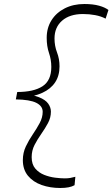

<svg xmlns="http://www.w3.org/2000/svg" viewBox="-20 -800 561 958"><path d="M280 138Q230 138 187.5 123Q145 108 119.5 77Q94 46 94 -1Q94 -38 109 -69.5Q124 -101 143.5 -129.5Q163 -158 178 -186Q193 -214 193 -242Q193 -271 161 -287Q129 -303 59 -304L66 -341Q148 -341 192 -369.5Q236 -398 236 -466Q236 -502 224.5 -535.5Q213 -569 213 -611Q213 -661 237 -699Q261 -737 303.5 -758.5Q346 -780 401 -780Q444 -780 474.5 -771.5Q505 -763 521 -750L507 -707Q484 -719 455 -724.5Q426 -730 394 -730Q328 -730 290 -697Q252 -664 252 -608Q252 -571 264.5 -538.5Q277 -506 277 -469Q277 -422 255 -389Q233 -356 191.5 -337Q150 -318 91 -312L84 -331Q142 -328 174.5 -315Q207 -302 220.5 -283Q234 -264 234 -243Q234 -213 219.5 -186Q205 -159 186 -132Q167 -105 152.5 -77Q138 -49 138 -16Q138 20 156 41Q174 62 200.5 72.5Q227 83 255 86.5Q283 90 303 90Q318 90 330 88Q342 86 356 82L352 124Q340 131 322.5 134.5Q305 138 280 138Z"/></svg>

Font: Savate ExtraLight
Style: Italic
Weight: 200
Italic angle: -11°
Designer: Max Esnée
Foundry: Plomb Type
Version: Version 2.000